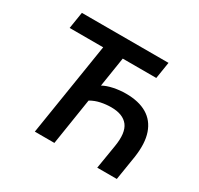

<svg xmlns="http://www.w3.org/2000/svg" viewBox="-149 -888 1110 1071"><g transform="rotate(30 406.0 -352.5)"><path d="M193 0 288 -598H72L89 -705H647L630 -598H414L384 -407Q411 -422 450 -430Q489 -438 528 -438Q611 -438 664 -406.5Q717 -375 738.5 -312.5Q760 -250 746 -156L721 0H595L620 -152Q636 -246 603.5 -288.5Q571 -331 495 -331Q462 -331 428.5 -324Q395 -317 366 -300L319 0Z"/></g></svg>

Font: Nunito Sans 10pt SemiCondensed
Style: Bold Italic
Weight: 700
Width: 4
Italic angle: -9°
Designer: Vernon Adams
Foundry: Vernon Adams
Version: Version 3.101;gftools[0.9.27]